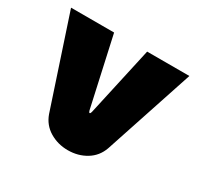

<svg xmlns="http://www.w3.org/2000/svg" viewBox="-120 -660 840 815"><g transform="rotate(30 300.0 -252.5)"><path d="M300 13Q251 13 211 -11Q171 -35 155 -80L10 -518H221L296 -179Q297 -175 298.5 -172.5Q300 -170 302 -170Q304 -170 305.5 -172.5Q307 -175 308 -179L383 -518H590L445 -80Q429 -35 389.5 -11Q350 13 300 13Z"/></g></svg>

Font: MuseoModerno Thin Black
Style: Regular
Weight: 900
Version: Version 1.002